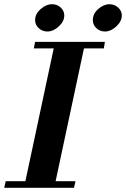

<svg xmlns="http://www.w3.org/2000/svg" viewBox="-25 -888 596 908"><path d="M471 -690 466 -659H372L238 -31H332L325 0H-5L2 -31H95L229 -659H135L141 -690ZM471 -739Q447 -739 430.5 -755Q414 -771 414 -793Q414 -823 439 -845Q465 -868 493 -868Q516 -868 533.5 -852.5Q551 -837 551 -815Q551 -787 525 -763Q499 -739 471 -739ZM199 -739Q175 -739 158 -755Q141 -771 141 -793Q141 -822 167 -845Q193 -868 222 -868Q245 -868 262 -852.5Q279 -837 279 -815Q279 -787 253 -763Q227 -739 199 -739Z"/></svg>

Font: GFS Didot
Style: Bold Italic
Weight: 700
Italic angle: -12°
Designer: Designed by Takis Katsoulidis and George D. Matthiopoulos.
Foundry: Designed by Takis Katsoulidis and George D. Matthiopoulos.
Version: Version 1.0